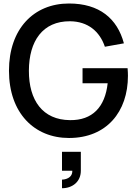

<svg xmlns="http://www.w3.org/2000/svg" viewBox="-20 -754 763 1070"><path d="M364.5 15C574 15 693 -131 693 -331.5C693 -336.5 692.5 -361.5 691 -374H440V-290H580C565.5 -156.5 494 -83 370.5 -84.5C217.5 -85.5 140.5 -195 141 -360C141.5 -525 217.5 -636.5 370.5 -635.5C469.5 -634.5 535.5 -579.5 564.5 -493.5L670.5 -512.5C633.5 -651 533.5 -734.5 364.5 -734.5C167.5 -734.5 30 -592.5 30 -360C30 -124 171.5 15 364.5 15ZM325.5 295C384 295 430.5 258.5 430.5 197.5V92H325.5V197.5H383C384 240.5 339.5 247 325.5 247Z"/></svg>

Font: Manrope SemiBold
Style: Regular
Weight: 600
Designer: Mikhail Sharanda
Foundry: Mikhail Sharanda
Version: Version 4.505